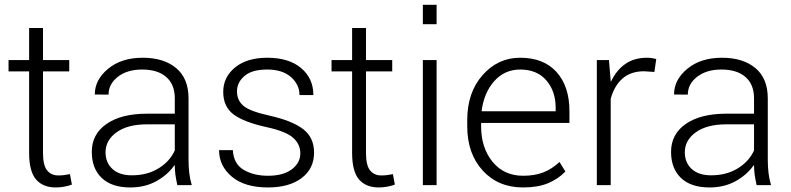

<svg xmlns="http://www.w3.org/2000/svg" viewBox="-20 -782 3342 811"><path d="M161.6 -663.6V-528.3H272.5V-480.5H161.6V-136.2Q161.6 -83.5 179 -62.3Q196.3 -41 226.1 -41Q238.8 -41 249 -42.2Q259.3 -43.5 275.4 -46.4L283.7 -2.4Q270.5 2.9 252.4 6.3Q234.4 9.8 215.8 9.8Q161.1 9.8 132.1 -24.2Q103 -58.1 103 -136.2V-480.5H16.1V-528.3H103V-663.6Z M729 0Q723.1 -27.3 720.7 -45.9Q718.3 -64.5 718.3 -83.5L716.8 -84Q688 -43 640.1 -16.6Q592.3 9.8 530.3 9.8Q451.7 9.8 409.7 -30.3Q367.7 -70.3 367.7 -140.6Q367.7 -215.3 429.9 -258.5Q492.2 -301.8 601.6 -301.8H718.3V-367.2Q718.3 -424.8 682.4 -456.5Q646.5 -488.3 580.1 -488.3Q517.6 -488.3 478 -457.8Q438.5 -427.2 438.5 -382.3L380.4 -382.8Q380.4 -445.3 436.8 -491.7Q493.2 -538.1 582.5 -538.1Q671.9 -538.1 724.1 -494.4Q776.4 -450.7 776.4 -366.2V-106.4Q776.4 -78.1 779.3 -52.2Q782.2 -26.4 790 0ZM537.1 -41.5Q601.6 -41.5 649.2 -70.6Q696.8 -99.6 718.3 -146.5V-256.8H600.6Q519.5 -256.8 472.7 -223.4Q425.8 -189.9 425.8 -138.7Q425.8 -95.2 454.8 -68.4Q483.9 -41.5 537.1 -41.5Z M1248.5 -134.3Q1248.5 -172.4 1218.8 -199.5Q1189 -226.6 1107.9 -244.6Q1011.2 -265.6 967 -298.3Q922.9 -331.1 922.9 -394Q922.9 -456.1 972.9 -497.1Q1022.9 -538.1 1108.9 -538.1Q1200.2 -538.1 1252 -494.4Q1303.7 -450.7 1303.7 -380.4H1245.1Q1245.1 -424.8 1209 -456.5Q1172.9 -488.3 1108.9 -488.3Q1043.9 -488.3 1012.5 -460.9Q981 -433.6 981 -396Q981 -358.9 1007.8 -335.4Q1034.7 -312 1118.7 -293.5Q1214.4 -272 1260.5 -236.6Q1306.6 -201.2 1306.6 -137.2Q1306.6 -69.8 1254.2 -30Q1201.7 9.8 1111.8 9.8Q1013.7 9.8 959.5 -35.6Q905.3 -81.1 905.3 -147.9H963.4Q966.8 -89.4 1009.5 -64.5Q1052.2 -39.6 1111.8 -39.6Q1176.3 -39.6 1212.4 -66.7Q1248.5 -93.8 1248.5 -134.3Z M1525.9 -663.6V-528.3H1636.7V-480.5H1525.9V-136.2Q1525.9 -83.5 1543.2 -62.3Q1560.5 -41 1590.3 -41Q1603 -41 1613.3 -42.2Q1623.5 -43.5 1639.6 -46.4L1647.9 -2.4Q1634.8 2.9 1616.7 6.3Q1598.6 9.8 1580.1 9.8Q1525.4 9.8 1496.3 -24.2Q1467.3 -58.1 1467.3 -136.2V-480.5H1380.4V-528.3H1467.3V-663.6Z M1824.2 0H1766.1V-528.3H1824.2ZM1824.2 -679.7H1766.1V-761.7H1824.2Z M2189.5 9.8Q2084 9.8 2018.8 -61.8Q1953.6 -133.3 1953.6 -248.5V-275.4Q1953.6 -391.1 2018.3 -464.6Q2083 -538.1 2177.2 -538.1Q2276.4 -538.1 2330.8 -477.8Q2385.3 -417.5 2385.3 -312.5V-262.7H2012.2V-248.5Q2012.2 -157.7 2060.5 -98.6Q2108.9 -39.6 2189.5 -39.6Q2237.8 -39.6 2274.2 -53.5Q2310.5 -67.4 2343.3 -97.7L2368.2 -57.6Q2338.4 -26.4 2295.4 -8.3Q2252.4 9.8 2189.5 9.8ZM2177.2 -488.3Q2111.3 -488.3 2067.6 -439.2Q2023.9 -390.1 2014.2 -312H2327.1V-326.7Q2327.1 -397 2287.6 -442.6Q2248 -488.3 2177.2 -488.3Z M2744.1 -478 2700.7 -481Q2644.5 -481 2609.6 -450.4Q2574.7 -419.9 2559.6 -364.7V0H2501V-528.3H2552.2L2559.6 -440.4V-438L2561 -437.5Q2583.5 -485.4 2621.1 -511.7Q2658.7 -538.1 2712.9 -538.1Q2724.1 -538.1 2734.6 -536.4Q2745.1 -534.7 2752 -532.7Z M3175.8 0Q3169.9 -27.3 3167.5 -45.9Q3165 -64.5 3165 -83.5L3163.6 -84Q3134.8 -43 3086.9 -16.6Q3039.1 9.8 2977.1 9.8Q2898.4 9.8 2856.4 -30.3Q2814.5 -70.3 2814.5 -140.6Q2814.5 -215.3 2876.7 -258.5Q2939 -301.8 3048.3 -301.8H3165V-367.2Q3165 -424.8 3129.2 -456.5Q3093.3 -488.3 3026.9 -488.3Q2964.4 -488.3 2924.8 -457.8Q2885.3 -427.2 2885.3 -382.3L2827.1 -382.8Q2827.1 -445.3 2883.5 -491.7Q2939.9 -538.1 3029.3 -538.1Q3118.7 -538.1 3170.9 -494.4Q3223.1 -450.7 3223.1 -366.2V-106.4Q3223.1 -78.1 3226.1 -52.2Q3229 -26.4 3236.8 0ZM2983.9 -41.5Q3048.3 -41.5 3095.9 -70.6Q3143.6 -99.6 3165 -146.5V-256.8H3047.4Q2966.3 -256.8 2919.4 -223.4Q2872.6 -189.9 2872.6 -138.7Q2872.6 -95.2 2901.6 -68.4Q2930.7 -41.5 2983.9 -41.5Z"/></svg>

Font: Roboto Web
Style: Light
Weight: 300
Designer: Google
Version: Version 1.200310; 2013